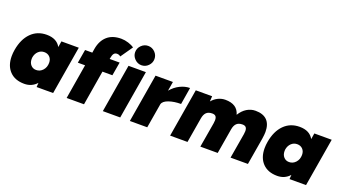

<svg xmlns="http://www.w3.org/2000/svg" viewBox="-58 -1302 3343 1869"><g transform="rotate(20 1613.0 -368.0)"><path d="M351 -44Q300 12 223 12Q126 12 71.5 -45Q17 -102 17 -200Q17 -233 23 -267Q43 -383 107 -447.5Q171 -512 268 -512Q372 -512 413 -438L423 -500H603L519 0H348ZM209 -240Q209 -202 230.5 -178Q252 -154 286 -154Q326 -154 354 -185Q382 -216 382 -263Q382 -300 360 -322.5Q338 -345 303 -345Q268 -345 242.5 -321Q217 -297 210 -257Q209 -251 209 -240Z M963 -724Q999 -724 1037 -712Q1075 -700 1098 -683L1011 -558Q996 -572 973 -572Q953 -572 941.5 -557.5Q930 -543 924 -507L923 -500H1026L1002 -360H899L839 0H659L719 -360H644L668 -500H743L750 -543Q765 -629 818.5 -676.5Q872 -724 963 -724Z M1118 -500H1298L1214 0H1034ZM1133 -648Q1133 -689 1163 -718.5Q1193 -748 1233 -748Q1274 -748 1303.5 -718.5Q1333 -689 1333 -648Q1333 -608 1303.5 -578Q1274 -548 1233 -548Q1193 -548 1163 -578Q1133 -608 1133 -648Z M1398 -500H1578L1562 -404Q1601 -451 1652.5 -476.5Q1704 -502 1755 -502L1726 -326Q1654 -326 1600 -307Q1546 -288 1537 -255L1494 0H1314Z M1815 -500H1984L1981 -445Q2009 -478 2044.5 -495Q2080 -512 2118 -512Q2243 -512 2270 -412Q2300 -461 2341.5 -486.5Q2383 -512 2431 -512Q2510 -512 2550.5 -471Q2591 -430 2591 -350Q2591 -324 2584 -278L2537 0H2357L2401 -259Q2404 -277 2404 -291Q2404 -318 2392.5 -330.5Q2381 -343 2357 -343Q2317 -343 2296 -322.5Q2275 -302 2268 -261L2224 0H2044L2088 -258Q2091 -276 2091 -290Q2091 -318 2079.5 -330.5Q2068 -343 2044 -343Q2004 -343 1983 -322.5Q1962 -302 1955 -261L1911 0H1731Z M2971 -44Q2920 12 2843 12Q2746 12 2691.5 -45Q2637 -102 2637 -200Q2637 -233 2643 -267Q2663 -383 2727 -447.5Q2791 -512 2888 -512Q2992 -512 3033 -438L3043 -500H3223L3139 0H2968ZM2829 -240Q2829 -202 2850.5 -178Q2872 -154 2906 -154Q2946 -154 2974 -185Q3002 -216 3002 -263Q3002 -300 2980 -322.5Q2958 -345 2923 -345Q2888 -345 2862.5 -321Q2837 -297 2830 -257Q2829 -251 2829 -240Z"/></g></svg>

Font: Oak Sans Black
Style: Italic
Weight: 900
Italic angle: -9.5°
Foundry: Erik Kennedy, Walven
Version: Version 1.000